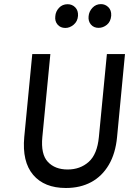

<svg xmlns="http://www.w3.org/2000/svg" viewBox="-20 -902 644 934"><path d="M300.5 12.5Q195.5 12.5 141.2 -51.5Q87 -115.5 98 -235.5L137 -639H225L186 -235.5Q178 -151.5 212.8 -114.5Q247.5 -77.5 309 -77.5Q370 -77.5 411.5 -114.5Q453 -151.5 461 -235.5L500 -639H588L549.5 -235.5Q542 -155.5 509.2 -100Q476.5 -44.5 423.5 -16Q370.5 12.5 300.5 12.5ZM298 -766Q274 -766 260 -782.5Q246 -799 249 -823Q250.5 -846 267 -863.8Q283.5 -881.5 309 -881.5Q331 -881.5 346 -866.2Q361 -851 359.5 -825Q357.5 -798 338.5 -782Q319.5 -766 298 -766ZM459.5 -766.5Q436 -766.5 422.2 -782.8Q408.5 -799 411 -823Q413 -846.5 429.8 -864.2Q446.5 -882 471 -882Q492 -882 507.2 -867Q522.5 -852 521 -825.5Q518.5 -796.5 500 -781.5Q481.5 -766.5 459.5 -766.5Z"/></svg>

Font: Karla Medium
Style: Italic
Weight: 500
Italic angle: -8°
Designer: Jonathan Pinhorn
Version: Version 2.001